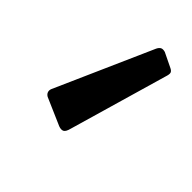

<svg xmlns="http://www.w3.org/2000/svg" viewBox="-33 -876 409 409"><g transform="rotate(-45 171.0 -672.0)"><path d="M97 -743Q100 -748 104.5 -749.5Q109 -751 114 -749L333 -652Q339 -649 341 -645Q343 -641 341 -634L325 -601Q322 -595 318 -594Q314 -593 305 -596L84 -660Q72 -663 69.5 -668Q67 -673 70 -681Z"/></g></svg>

Font: Libre Franklin Thin SemiBold
Style: Italic
Weight: 600
Italic angle: -8°
Version: Version 3.000